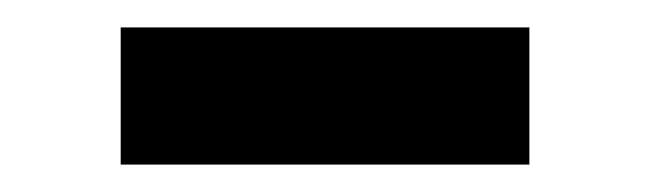

<svg xmlns="http://www.w3.org/2000/svg" viewBox="-20 -338 474 140"><path d="M68 -218V-318H366V-218Z"/></svg>

Font: Nunito Sans 12pt ExtraLight
Style: Bold
Weight: 700
Version: Version 3.101;gftools[0.9.27]